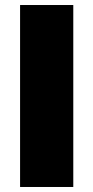

<svg xmlns="http://www.w3.org/2000/svg" viewBox="-20 -745 372 765"><path d="M60 0V-725H272V0Z"/></svg>

Font: Archivo SemiBold SemiExpanded Black
Style: Regular
Weight: 900
Width: 6
Version: Version 2.001